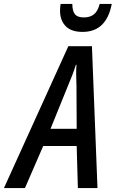

<svg xmlns="http://www.w3.org/2000/svg" viewBox="-82 -949 584 969"><path d="M-62 0 263 -716H382L410 0H311L305 -212H136L44 0ZM173 -299H305L304 -515Q303 -543 302.5 -570.5Q302 -598 304 -622H301Q286 -574 261 -516ZM335 -788Q277 -788 249 -817.5Q221 -847 221 -894Q221 -913 224 -929H283Q283 -894 296 -877.5Q309 -861 341 -861Q373 -861 392.5 -877Q412 -893 421 -929H482Q455 -788 335 -788Z"/></svg>

Font: Noto Sans Condensed Medium
Style: Italic
Weight: 500
Width: 3
Italic angle: -12°
Designer: Monotype Design Team
Foundry: Monotype Imaging Inc.
Version: Version 2.013; ttfautohint (v1.8.4.7-5d5b)